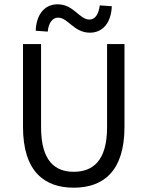

<svg xmlns="http://www.w3.org/2000/svg" viewBox="-20 -861 686 893"><path d="M250 -779C297 -779 323 -709 398 -709C458 -709 497 -755 500 -832L444 -836C439 -793 421 -770 396 -770C349 -770 323 -841 248 -841C188 -841 149 -795 146 -718L202 -714C206 -756 225 -779 250 -779ZM87 -271C87 -61 189 12 323 12C457 12 559 -61 559 -271V-656H478V-269C478 -111 410 -62 323 -62C237 -62 171 -111 171 -269V-656H87Z"/></svg>

Font: Cambridge Sans
Style: Regular
Weight: 400
Version: Version 2.020;PS 002.020;hotconv 1.0.88;makeotf.lib2.5.64775